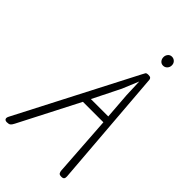

<svg xmlns="http://www.w3.org/2000/svg" viewBox="-346 -1301 1406 1406"><g transform="rotate(45 357.0 -597.5)"><path d="M30.5 0Q20.5 0 14 -4Q7.5 -8 6.2 -16.5Q5 -25 11.5 -37.5L481 -946Q490 -963 494.5 -971Q499 -979 519 -979Q535.5 -979 542 -973.2Q548.5 -967.5 549 -958L623 -31.5Q624 -16 618.2 -8Q612.5 0 595 0Q575 0 569.5 -9.5Q564 -19 563 -30L531 -500H319L79.5 -34Q69.5 -14 60.2 -7Q51 0 30.5 0ZM346 -555.5H526L510.5 -761L505.5 -897L453 -770ZM546.5 -1102Q528 -1102 516.2 -1115.5Q504.5 -1129 504.5 -1149Q504.5 -1167 516 -1181Q527.5 -1195 546.5 -1195Q565 -1195 578 -1182.2Q591 -1169.5 591 -1149Q591 -1129.5 578.2 -1115.8Q565.5 -1102 546.5 -1102Z"/></g></svg>

Font: Edu QLD Hand
Style: Regular
Weight: 400
Designer: Tina and Corey Anderson, Eben Sorkin
Foundry: Sorkin Type Co.
Version: Version 2.000